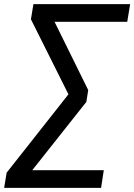

<svg xmlns="http://www.w3.org/2000/svg" viewBox="-45 -725 647 925"><path d="M-25 180 -13 107 300 -290 296 -248 104 -632 116 -705H582L568 -620H202L205 -646L380 -291L371 -234L85 127L88 95H455L442 180Z"/></svg>

Font: Nunito Sans 10pt SemiCondensed SemiBold
Style: Italic
Weight: 600
Width: 4
Italic angle: -9°
Designer: Vernon Adams
Foundry: Vernon Adams
Version: Version 3.101;gftools[0.9.27]